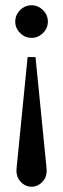

<svg xmlns="http://www.w3.org/2000/svg" viewBox="-20 -495 239 730"><path d="M100 215Q76 215 58 195.5Q40 176 43 145L85 -278H115L157 145Q160 176 142 195.5Q124 215 100 215ZM100 -475Q125 -475 143.5 -456.5Q162 -438 162 -413Q162 -388 143.5 -369.5Q125 -351 100 -351Q75 -351 56.5 -369.5Q38 -388 38 -413Q38 -438 56.5 -456.5Q75 -475 100 -475Z"/></svg>

Font: Brygada 1918 Medium
Style: Regular
Weight: 500
Designer: Mateusz Machalski | Borys Kosmynka | Przemek Hoffer
Foundry: NIEPODLEGLA 2018
Version: Version 3.006